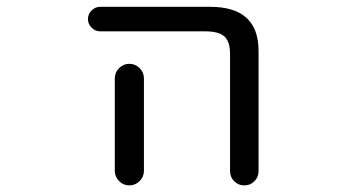

<svg xmlns="http://www.w3.org/2000/svg" viewBox="-20 -567 1040 566"><path d="M275.4 -474.6Q260.7 -474.6 250 -485.4Q239.3 -496.1 239.3 -510.7Q239.3 -525.4 250 -536.1Q260.7 -546.9 275.4 -546.9H599.6Q742.2 -546.9 742.2 -417V-62.5Q742.2 -44.9 730 -32.7Q717.8 -20.5 700.2 -20.5Q682.6 -20.5 670.4 -32.7Q658.2 -44.9 658.2 -62.5V-407.2Q658.2 -444.3 641.6 -459.5Q625 -474.6 585 -474.6ZM404.3 -335.9V-99.6V-63.5Q404.3 -45.9 391.6 -33.2Q378.9 -20.5 361.3 -20.5Q343.8 -20.5 331.1 -33.2Q318.4 -45.9 318.4 -63.5V-99.6V-335.9Q318.4 -353.5 331.1 -366.2Q343.8 -378.9 361.3 -378.9Q378.9 -378.9 391.6 -366.2Q404.3 -353.5 404.3 -335.9Z"/></svg>

Font: Rounded Mgen+ 1m regular
Style: Regular
Weight: 400
Designer: [Source Han Sans]
Ryoko NISHIZUKA  (kana & ideographs); Paul D. Hunt (Latin, Greek & Cyrillic); Wenlong ZHANG  (bopomofo
Version: Version 1.059.20150602